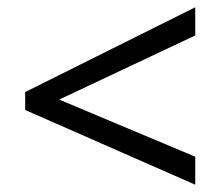

<svg xmlns="http://www.w3.org/2000/svg" viewBox="-20 -628 612 532"><path d="M521 -116.2 49.8 -323.2V-373L521 -607.9V-529.8L144 -352.1L521 -193.8Z"/></svg>

Font: Defago Noto Sans
Style: Regular
Weight: 400
Designer: John M. Durdin
Foundry: Lao IT Dev Co., Ltd.
Version: Version 1.000 2007 initial release